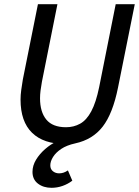

<svg xmlns="http://www.w3.org/2000/svg" viewBox="-20 -675 663 916"><path d="M226 221Q187 221 161 201Q135 181 135 145Q135 115 152 87Q169 59 195.5 36Q222 13 250 0L291 12Q188 12 133 -41.5Q78 -95 78 -200Q78 -222 81.5 -247Q85 -272 89 -296L161 -655H254L180 -285Q176 -263 173.5 -243.5Q171 -224 171 -206Q171 -141 201 -104.5Q231 -68 295 -68Q332 -68 362.5 -85Q393 -102 415.5 -144Q438 -186 453 -259L532 -655H623L543 -257Q518 -133 470 -71Q422 -9 339 9Q298 18 272 35.5Q246 53 233 74Q220 95 220 114Q220 132 232.5 142Q245 152 262 152Q272 152 282 149Q292 146 304 138L325 187Q304 203 278.5 212Q253 221 226 221Z"/></svg>

Font: Source Sans 3 ExtraLight Medium
Style: Italic
Weight: 500
Italic angle: -11°
Version: Version 3.052;hotconv 1.1.0;makeotfexe 2.6.0